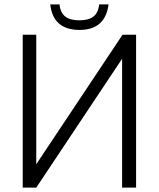

<svg xmlns="http://www.w3.org/2000/svg" viewBox="-20 -859 727 879"><path d="M84 0V-700H146V-107L541 -700H603V0H539V-590L146 0ZM344 -722Q223 -722 210 -839H252Q257 -800 279 -783Q301 -766 344 -766Q385 -766 407.5 -783Q430 -800 434 -839H477Q462 -722 344 -722Z"/></svg>

Font: Zen Kaku Gothic New
Style: Regular
Weight: 400
Designer: Yoshimichi Ohira
Foundry: Positype
Version: Version 1.001